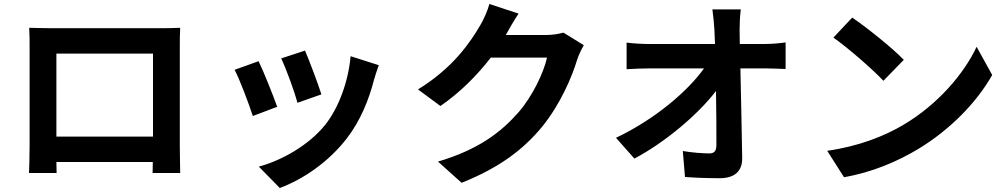

<svg xmlns="http://www.w3.org/2000/svg" viewBox="-20 -848 5040 960"><path d="M745 -580V-165H262V-580ZM879 -612C879 -642 879 -679 881 -709C845 -707 807 -707 782 -707H232C205 -707 167 -708 126 -709C128 -681 128 -640 128 -612V-123C128 -75 126 12 125 17H263L262 -38H744L743 17H881C881 13 879 -83 879 -122Z M1505 -595 1386 -556C1411 -504 1455 -383 1467 -334L1587 -376C1573 -422 1524 -552 1505 -595ZM1733 -567C1722 -442 1674 -309 1606 -224C1523 -120 1384 -44 1274 -15L1379 92C1496 48 1621 -36 1714 -156C1782 -244 1824 -348 1850 -449C1856 -469 1862 -490 1874 -522ZM1273 -542 1153 -499C1177 -455 1227 -322 1244 -268L1366 -314C1346 -370 1298 -491 1273 -542Z M2797 -685C2774 -678 2741 -673 2710 -673H2509L2512 -678C2524 -700 2549 -745 2573 -780L2427 -828C2418 -794 2397 -748 2382 -723C2332 -637 2245 -508 2070 -401L2182 -318C2280 -385 2367 -473 2434 -560H2715C2699 -485 2641 -365 2573 -287C2486 -188 2375 -101 2170 -40L2288 66C2476 -9 2597 -100 2692 -216C2782 -328 2839 -461 2866 -550C2874 -575 2888 -603 2899 -622Z M3679 -628 3678 -700C3678 -731 3680 -770 3684 -801H3542C3547 -766 3550 -729 3552 -700C3553 -678 3554 -654 3555 -628H3224C3190 -628 3142 -631 3113 -635V-502C3148 -504 3191 -506 3227 -506H3500C3419 -392 3254 -251 3060 -159L3152 -55C3310 -139 3472 -278 3560 -393C3562 -290 3562 -190 3562 -123C3562 -94 3552 -81 3527 -81C3493 -81 3439 -85 3394 -93L3405 37C3462 41 3518 43 3579 43C3655 43 3692 6 3691 -58C3689 -193 3685 -360 3682 -506H3811C3838 -506 3876 -504 3908 -503V-636C3884 -632 3837 -628 3804 -628Z M4241 -760 4147 -660C4220 -609 4345 -500 4397 -444L4499 -549C4441 -609 4311 -713 4241 -760ZM4116 -94 4200 38C4341 14 4470 -42 4571 -103C4732 -200 4865 -338 4941 -473L4863 -614C4800 -479 4669 -326 4499 -225C4402 -167 4272 -116 4116 -94Z"/></svg>

Font: Source Han Sans SC Bold
Style: Regular
Weight: 700
Designer: Ryoko NISHIZUKA (kana & ideographs); Paul D. Hunt (Latin, Greek & Cyrillic); Wenlong ZHANG (bopomofo); Sandoll Communica
Foundry: Adobe Systems Incorporated
Version: Version 1.001;PS 1.001;hotconv 1.0.78;makeotf.lib2.5.61930